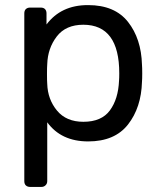

<svg xmlns="http://www.w3.org/2000/svg" viewBox="-20 -550 634 760"><path d="M76.2 167V-497.1Q76.2 -508.3 82.5 -514.2Q88.9 -520 99.1 -520H141.1Q152.3 -520 158.2 -513.9Q164.1 -507.8 164.1 -497.1V-453.1Q221.7 -529.8 327.6 -529.8H329.1Q434.1 -529.8 486.6 -463.4Q539.1 -397 542 -293.9Q543 -282.7 543 -259.8Q543 -236.8 542 -226.1Q539.1 -124 486.6 -57.1Q434.1 9.8 329.1 9.8Q222.2 9.8 167 -65.9V167Q167 176.8 160.4 183.3Q153.8 189.9 144 189.9H99.1Q88.9 189.9 82.5 184.1Q76.2 178.2 76.2 167ZM167 -217.8Q168.9 -156.7 205.6 -112.3Q242.2 -67.9 310.1 -67.9Q381.8 -67.9 415 -113Q448.2 -158.2 451.2 -231Q452.1 -240.7 452.1 -259.8Q452.1 -451.7 310.1 -452.1Q240.2 -452.1 204.6 -405.5Q168.9 -358.9 167 -295.9Q166 -284.7 166 -256.8Q166 -229 167 -217.8Z"/></svg>

Font: Rubik AZ
Style: Regular
Weight: 400
Designer: Hubert and Fischer
Foundry: Hubert & Fischer
Version: Version 2.000